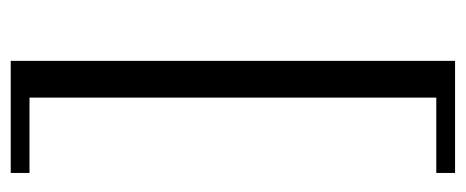

<svg xmlns="http://www.w3.org/2000/svg" viewBox="-275 -465 868 358"><g transform="rotate(-90 159.0 -286.0)"><path d="M224.5 -700V128.5H15.5V93.5H156V-665H15.5V-700Z"/></g></svg>

Font: Newsreader Text
Style: Regular
Weight: 400
Designer: Hugues Gentile
Foundry: Production Type
Version: Version 1.002